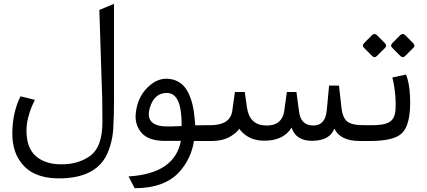

<svg xmlns="http://www.w3.org/2000/svg" viewBox="-20 -738 2237 1005"><path d="M573.7 -87.4Q572.8 -7.8 543.9 61Q490.2 188 310.1 195.3Q171.4 201.2 104.5 129.9Q43 65.4 44.4 -44.4Q46.4 -152.3 87.4 -233.9L162.6 -215.3Q116.2 -123 118.7 -45.9Q121.1 38.6 167.5 79.1Q222.2 127 319.8 121.6Q395.5 117.7 450.2 79.1Q516.6 32.2 516.1 -101.1L515.1 -217.8L500 -686L576.7 -717.8V-217.8Q576.7 -123.5 573.7 -87.4Z M851.1 -251.5Q787.6 -250 765.1 -176.3Q736.8 -84.5 837.9 -76.7Q862.8 -74.7 930.7 -78.1Q931.2 -133.3 923.3 -172.9Q907.2 -252.9 851.1 -251.5ZM995.1 0Q981.9 88.4 922.9 157.2Q845.7 247.1 684.6 247.1L652.8 185.5Q894.5 170.9 926.8 -0.5Q915 -0.5 844.2 -0.5Q757.3 -0.5 721.2 -42.5Q683.6 -85.4 690.9 -147Q700.2 -230.5 754.4 -282.2Q802.7 -329.1 858.4 -325.7Q932.6 -320.8 965.8 -252Q992.2 -197.8 998 -125Q1001.5 -85.9 1002 -82L1064.5 -82.5V0Z M1614.7 -1Q1529.3 0 1506.3 -70.3Q1463.9 -0.5 1360.4 -1.5Q1277.8 -2.4 1231.4 -64.5Q1226.1 -49.8 1191.4 -26.9Q1150.9 0 1085 0H1044.4V-82.5H1081.5Q1186 -83.5 1195.8 -158.2L1209.5 -256.3H1261.2L1272.5 -176.3Q1285.6 -83.5 1370.6 -81.1Q1457 -78.1 1468.3 -160.2L1481.4 -256.3H1531.7L1545.4 -153.3Q1554.7 -81.1 1619.6 -81.1Q1682.6 -80.6 1690.4 -160.2L1702.6 -290H1754.4L1767.1 -175.8Q1773.4 -119.6 1798.8 -101.1Q1823.7 -83 1876 -83H1888.7V0H1863.8Q1760.7 0 1730 -65.4Q1707 -2 1614.7 -1Z M2079.1 -36.6Q2036.1 0 1916.5 0H1873.5V-82.5H1922.9Q1952.1 -82.5 1973.6 -85.4Q2027.8 -92.3 2042 -126Q2055.7 -158.2 2049.3 -235.8Q2044.9 -288.6 2033.7 -332.5L2105.5 -347.7Q2122.6 -304.2 2126 -237.3Q2133.8 -83 2079.1 -36.6ZM2102.4 -552.7 2143.1 -511.4Q2155.1 -499.4 2143.6 -487.9L2100.8 -445Q2088.3 -432.5 2075.7 -445L2032.9 -487.9Q2020.9 -499.4 2034.4 -513L2074.1 -553.2Q2088.3 -566.8 2102.4 -552.7ZM1954.5 -552.7 1995.3 -511.4Q2007.3 -499.4 1995.8 -487.9L1952.9 -445Q1939.9 -432.5 1927.9 -445L1885 -487.9Q1873 -499.4 1886.6 -513L1926.3 -553.2Q1939.9 -566.8 1954.5 -552.7Z"/></svg>

Font: Elshan
Style: Regular
Weight: 400
Foundry: DejaVu fonts team - Redesigned by Saber Rastikerdar (Samim font) - Edited by Jalil Hamdollahi
Version: Version 0.9.9; ttfautohint (v1.4.1.5-446e)